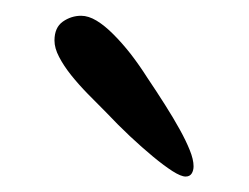

<svg xmlns="http://www.w3.org/2000/svg" viewBox="-20 -965 319 246"><path d="M84 -944.8Q93.3 -944.8 103.8 -938.5Q114.3 -932.1 125.2 -921.1Q136.2 -910.2 147.5 -895.8Q158.7 -881.3 168.9 -865.2Q180.7 -847.7 191.4 -830.8Q202.1 -814 210.2 -799.3Q218.3 -784.7 223.1 -772.7Q228 -760.7 228 -752Q228 -746.6 225.6 -742.7Q223.1 -738.8 217.8 -738.8Q211.9 -738.8 200.9 -745.8Q189.9 -752.9 176 -764.4Q162.1 -775.9 146.5 -790.5Q130.9 -805.2 116.2 -820.8Q104.5 -832.5 92.5 -844.7Q80.6 -856.9 71 -868.9Q61.5 -880.9 55.7 -892.1Q49.8 -903.3 49.8 -913.1Q49.8 -929.7 60.5 -937.3Q71.3 -944.8 84 -944.8Z"/></svg>

Font: Henny Penny
Style: Regular
Weight: 400
Version: Version 1.001